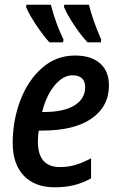

<svg xmlns="http://www.w3.org/2000/svg" viewBox="-20 -786 503 816"><path d="M34 -178Q34 -274 66.5 -359.5Q99 -445 159 -497.5Q219 -550 299 -550Q368 -550 405.5 -516.5Q443 -483 443 -423Q443 -334 369.5 -282.5Q296 -231 159 -231H145Q141 -211 141 -184Q141 -76 235 -76Q269 -76 298.5 -84.5Q328 -93 367 -113V-28Q331 -8 294 1Q257 10 212 10Q128 10 81 -39.5Q34 -89 34 -178ZM167 -310Q251 -310 296.5 -338Q342 -366 342 -416Q342 -440 328.5 -453Q315 -466 288 -466Q248 -466 212.5 -423.5Q177 -381 159 -310ZM91 -756 92 -766H196Q218 -682 250 -618L248 -606H190Q163 -636 133 -681Q103 -726 91 -756ZM252 -756 253 -766H358Q373 -703 410 -618L409 -606H352Q323 -637 294 -681Q265 -725 252 -756Z"/></svg>

Font: Noto Sans UI NarrowMedium
Style: Italic
Weight: 500
Width: 4
Italic angle: -12°
Designer: Monotype Design Team
Foundry: Monotype Imaging Inc.
Version: Version 1.001